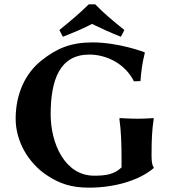

<svg xmlns="http://www.w3.org/2000/svg" viewBox="-20 -853 793 883"><path d="M539 -117V-83C505 -51 467 -45 413 -45C277 -45 213 -195 213 -327C213 -488 256 -602 391 -602C469 -602 555 -561 596 -479L626 -480C630 -531 634 -561 646 -610L644 -613C644 -613 527 -658 405 -658C305 -658 240 -630 171 -575C96 -516 52 -420 52 -307C52 -205 108 -106 194 -48C254 -8 308 10 390 10C507 10 620 -23 687 -80V-83C681 -91 677 -105 677 -137C677 -212 679 -254 687 -307L686 -310C686 -310 648 -307 613 -307C579 -307 531 -310 531 -310L529 -307C537 -250 539 -192 539 -117ZM552 -715C507 -751 457 -792 418 -833H388C349 -794 298 -751 253 -715L269 -684C315 -702 362 -721 403 -743C446 -722 490 -702 536 -684Z"/></svg>

Font: Libertinus Sans
Style: Bold
Weight: 700
Designer: Philipp H. Poll, Khaled Hosny
Foundry: Caleb Maclennan
Version: Version 7.050;RELEASE